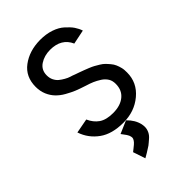

<svg xmlns="http://www.w3.org/2000/svg" viewBox="-224 -615 899 899"><g transform="rotate(-45 225.0 -165.5)"><path d="M225.6 -232.9C240.2 -228.5 252.4 -224.1 262.7 -219.7C272.9 -215.3 283.7 -209.5 295.4 -202.1C307.1 -194.8 315.9 -185.5 322.3 -175.3C328.6 -165 331.1 -153.3 331.1 -140.1C331.1 -112.3 321.8 -90.8 302.7 -75.2C283.7 -59.6 258.3 -51.8 225.6 -51.8C195.8 -51.8 172.4 -57.6 155.3 -69.3C138.2 -81.1 125 -97.7 115.2 -119.6L43 -106C55.2 -69.3 77.1 -40.5 107.4 -18.6C137.7 3.4 178.2 14.2 227.5 14.2C276.9 14.2 318.4 0 353.5 -29.3C388.7 -58.6 406.2 -95.7 406.2 -140.1C406.2 -151.4 405.8 -162.1 403.3 -171.9C400.9 -181.6 397.9 -190.4 394.5 -198.2C391.1 -206.1 386.2 -213.9 379.9 -221.2C373.5 -228.5 368.2 -234.9 362.8 -240.2C357.4 -245.6 350.6 -251 341.8 -256.3C333 -261.7 325.2 -266.1 319.3 -269.5C313.5 -272.9 305.2 -276.4 294.9 -280.8C284.7 -285.2 276.9 -288.1 271.5 -290C266.1 -292 257.8 -294.9 247.6 -298.8C237.3 -302.7 230.5 -304.7 226.6 -306.2C220.2 -309.1 212.4 -311.5 204.1 -314C195.8 -316.4 188 -320.3 179.2 -325.2C170.4 -330.1 162.6 -335.4 155.3 -341.3C147.9 -347.2 142.1 -355 137.2 -364.7C132.3 -374.5 130.4 -385.3 130.4 -397C130.4 -419.9 139.6 -438.5 158.7 -451.2C177.7 -463.9 200.7 -470.2 226.6 -470.2C275.9 -470.2 309.6 -450.2 327.1 -410.6L398.4 -425.3C394.5 -437.5 388.7 -449.2 380.9 -460.9C373 -472.7 361.8 -483.9 348.6 -496.1C335.4 -508.3 318.4 -518.1 296.9 -525.4C275.4 -532.7 252 -536.1 225.6 -536.1C177.2 -535.6 137.2 -522.9 104.5 -498.5C71.8 -474.1 55.7 -439.5 55.7 -395C55.7 -376 59.1 -358.4 65.9 -342.3C72.8 -326.2 81.5 -313.5 91.8 -302.7C102.1 -292 114.7 -281.7 131.3 -272.5C147.9 -263.2 162.6 -255.9 175.8 -250.5C189 -245.1 206.1 -239.3 225.6 -232.9ZM162.1 143.6 182.6 204.6C186 202.6 193.8 198.2 206.1 190.9C218.3 183.6 227.5 177.7 234.4 172.9C241.2 168 248.5 161.1 257.8 153.3C267.1 145.5 273.9 137.2 278.3 127.9C282.7 118.7 285.2 108.9 285.2 98.6C285.2 94.2 284.7 87.9 283.2 80.1C277.8 56.6 265.1 34.7 244.1 14.6L180.7 42C187 50.3 193.4 58.6 198.2 65.9C203.1 73.2 206.1 80.1 207 85.4C207.5 88.9 208 91.3 208 92.8C208 97.2 206.1 101.6 203.1 106.4C200.2 111.3 195.8 116.2 189.5 121.6C183.1 127 178.7 130.9 175.8 132.8C172.9 134.8 168.5 138.7 162.1 143.6Z"/></g></svg>

Font: Tuffy
Style: Regular
Weight: 500
Designer: Thatcher Ulrich, Karoly Barta and Michael Everson
Version: Version 001.270